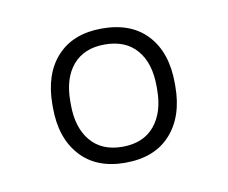

<svg xmlns="http://www.w3.org/2000/svg" viewBox="-42 -698 407 343"><g transform="rotate(-10 161.5 -527.0)"><path d="M161 -405.5Q108.5 -405.5 79.5 -437.8Q50.5 -470 50.5 -525V-530Q50.5 -585.5 79.5 -617.2Q108.5 -649 161 -649Q214.5 -649 243.5 -617.2Q272.5 -585.5 272.5 -530V-525Q272.5 -470 243.5 -437.8Q214.5 -405.5 161 -405.5ZM161 -434.5Q199 -434.5 219.2 -458.8Q239.5 -483 239.5 -524.5V-530.5Q239.5 -572.5 219.2 -596.2Q199 -620 161 -620Q123.5 -620 103.2 -596.2Q83 -572.5 83 -530.5V-524.5Q83 -483 103.2 -458.8Q123.5 -434.5 161 -434.5Z"/></g></svg>

Font: Anek Bangla Medium ExtraLight
Style: Regular
Weight: 250
Version: Version 1.003